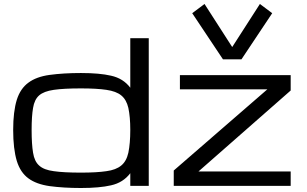

<svg xmlns="http://www.w3.org/2000/svg" viewBox="-20 -944 1559 975"><path d="M391.1 10.7Q302.2 10.7 231 1Q164.1 -8.8 124.5 -38.1Q83.5 -67.9 65.4 -126.5Q46.9 -188 46.9 -284.2Q46.9 -377.4 65.4 -437.5Q83.5 -494.6 124.5 -524.4Q164.6 -554.2 231 -563.5Q302.2 -573.2 391.1 -573.2Q485.8 -573.2 543.9 -559.6Q606 -545.9 641.6 -498.5V-750H735.4V0H641.6V-64.5Q605.5 -16.6 543.9 -2.9Q485.8 10.7 391.1 10.7ZM641.6 -284.2Q641.6 -350.1 631.8 -396Q622.1 -438 595.7 -459.5Q570.3 -480.5 520 -487.8Q470.7 -495.1 391.1 -495.1Q303.7 -495.1 253.4 -487.8Q202.6 -480.5 178.7 -459.5Q154.8 -438.5 147.9 -396Q140.6 -354 140.6 -284.2Q140.6 -211.9 147.9 -168.5Q154.8 -124.5 178.7 -103.5Q202.6 -81.1 253.4 -74.7Q303.7 -67.4 391.1 -67.4Q470.7 -67.4 520 -74.7Q568.8 -81.1 595.7 -103.5Q622.1 -125 631.8 -168.5Q641.6 -215.8 641.6 -284.2ZM862.3 -78.1 1337.4 -490.2H893.6V-562.5H1456.1V-484.4L987.8 -73.2H1456.1V0H862.3ZM956.1 -877 1018.6 -923.8 1159.2 -705.1 1299.8 -923.8 1362.3 -877 1206.1 -642.6H1112.3Z"/></svg>

Font: Michroma+
Style: Regular
Weight: 400
Designer: beogot
Foundry: beogot
Version: Version